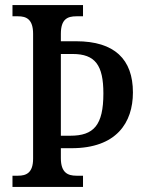

<svg xmlns="http://www.w3.org/2000/svg" viewBox="-20 -734 572 754"><path d="M29 0H306V-44H280C246 -44 219 -56 219 -113V-152H261C437 -152 502 -252 502 -371C502 -501 430 -572 279 -572H219V-601C219 -659 245 -670 280 -670H306V-714H29V-670H51C83 -670 110 -659 110 -601V-111C110 -55 83 -44 51 -44H29ZM256 -201H219V-522H265C354 -522 386 -478 386 -367C386 -242 348 -201 256 -201Z"/></svg>

Font: Noto Serif Condensed Medium
Style: Regular
Weight: 500
Width: 3
Designer: Monotype Design Team
Foundry: Monotype Imaging Inc.
Version: Version 2.015